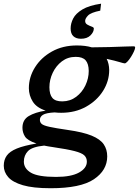

<svg xmlns="http://www.w3.org/2000/svg" viewBox="-86 -766 736 1018"><path d="M182.5 232Q89.5 232 35.2 216Q-19 200 -42.5 173Q-66 146 -66 112.5Q-66 81.5 -50.2 59.2Q-34.5 37 3.2 21.5Q41 6 107.5 -5Q59.5 -21 46.2 -42.5Q33 -64 33 -88.5Q33 -130.5 66.2 -150.5Q99.5 -170.5 156 -179.5Q108 -195 87.8 -227.2Q67.5 -259.5 67 -298Q67 -357 99.5 -409Q132 -461 189.5 -493Q247 -525 321.5 -525Q367 -525 400.5 -515Q448.5 -515 494.2 -516.5Q540 -518 574.5 -519.2Q609 -520.5 622.5 -520.5Q630.5 -520.5 630.5 -514Q630.5 -507 624.2 -493.2Q618 -479.5 608.8 -464.8Q599.5 -450 590.2 -440Q581 -430 575.5 -430Q570 -430 547.2 -437Q524.5 -444 479.5 -454Q492.5 -428.5 493 -395Q493 -336 460.5 -284.2Q428 -232.5 370.5 -200.2Q313 -168 238.5 -168Q220 -168 203.5 -170Q158 -167.5 141.8 -157.2Q125.5 -147 125.5 -130.5Q125.5 -117.5 135 -109Q144.5 -100.5 176.2 -93.5Q208 -86.5 273.5 -77Q354.5 -65.5 400 -46.8Q445.5 -28 464 -0.8Q482.5 26.5 482.5 63Q482.5 137 411.8 184.5Q341 232 182.5 232ZM245 -228.5Q286.5 -229 318 -252.8Q349.5 -276.5 367 -313.5Q384.5 -350.5 384.5 -390Q384 -428 368 -446.2Q352 -464.5 315.5 -464.5Q273.5 -464.5 242.2 -440.8Q211 -417 193.5 -380Q176 -343 176 -303.5Q176 -265 192 -246.5Q208 -228 245 -228.5ZM40.5 91Q40.5 127.5 78.2 149.8Q116 172 211 172Q291.5 172 333 148.8Q374.5 125.5 374.5 91Q374.5 71 361.2 58Q348 45 309.2 35Q270.5 25 195 14Q169.5 10.5 148 6Q84 12.5 62.2 35.2Q40.5 58 40.5 91ZM411.5 -615Q411.5 -596 393.5 -578.2Q375.5 -560.5 343 -560.5Q317.5 -560.5 303 -574Q288.5 -587.5 288.5 -615Q288.5 -641.5 302 -668Q315.5 -694.5 350.8 -715.8Q386 -737 450 -746.5L445.5 -709.5Q396 -699.5 380.8 -683.8Q365.5 -668 365.5 -655Q365.5 -642 377 -635.5Q388.5 -629 400 -625Q411.5 -621 411.5 -615Z"/></svg>

Font: Newsreader Caption Medium
Style: Italic
Weight: 500
Italic angle: -17°
Designer: Hugues Gentile
Foundry: Production Type
Version: Version 1.001